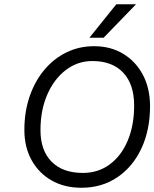

<svg xmlns="http://www.w3.org/2000/svg" viewBox="-20 -878 728 906"><path d="M622 -858 469 -700H402L529 -858ZM95 -265Q95 -350 119.5 -422Q144 -494 188.5 -547.5Q233 -601 293 -630.5Q353 -660 424 -660Q502 -660 561.5 -624Q621 -588 654.5 -524.5Q688 -461 688 -377Q688 -264 647 -177Q606 -90 533 -41Q460 8 364 8Q284 8 223.5 -26.5Q163 -61 129 -122.5Q95 -184 95 -265ZM613 -380Q613 -480 561.5 -535Q510 -590 416 -590Q346 -590 290.5 -547.5Q235 -505 203 -431.5Q171 -358 171 -264Q171 -168 223.5 -115Q276 -62 371 -62Q443 -62 497.5 -102Q552 -142 582.5 -214Q613 -286 613 -380Z"/></svg>

Font: Overused Grotesk
Style: Italic
Weight: 400
Italic angle: -10°
Version: Version 0.003